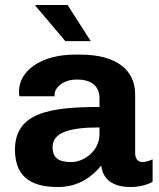

<svg xmlns="http://www.w3.org/2000/svg" viewBox="-20 -740 638 770"><path d="M242 -575H344L251 -720H123L122 -717ZM379 -345V-311C174 -311 40 -286 40 -139C40 -11 132 10 214 10C296 10 351 -33 386 -76C392 -24 428 10 504 10C554 10 585 -7 592 -11V-101C586 -98 566 -90 551 -90C537 -90 522 -100 522 -126V-362C522 -457 450 -521 302 -521H281C147 -521 56 -458 56 -372C56 -365 57 -360 58 -354H199V-362C199 -385 229 -421 288 -421C356 -421 379 -387 379 -345ZM379 -229V-202C379 -134 316 -90 266 -90C217 -90 191 -105 191 -150C191 -208 256 -229 379 -229Z"/></svg>

Font: Chivo
Style: Bold
Weight: 700
Designer: Hector Gatti
Foundry: Omnibus-Type
Version: Version 1.003;PS 001.003;hotconv 1.0.70;makeotf.lib2.5.58329